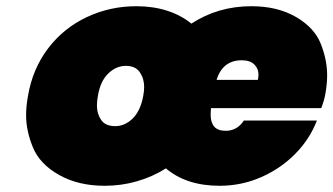

<svg xmlns="http://www.w3.org/2000/svg" viewBox="-20 -591 1073 618"><path d="M1027 -287Q1023 -266 1014 -243H659Q658 -232 658 -222Q658 -197 669.5 -183.5Q681 -170 707 -170Q743 -170 765 -203H1000Q977 -143 930 -95.5Q883 -48 820 -20.5Q757 7 687 7Q580 7 514 -49Q471 -22 421 -7.5Q371 7 317 7Q232 7 170 -28Q108 -63 86 -116.5Q64 -170 64 -220Q64 -249 70 -282Q85 -370 135 -435.5Q185 -501 259.5 -536Q334 -571 419 -571Q473 -571 518 -556.5Q563 -542 596 -515Q682 -571 789 -571Q873 -571 932.5 -536.5Q992 -502 1012.5 -450Q1033 -398 1033 -349Q1033 -320 1027 -287ZM810 -334Q812 -343 812 -351Q812 -370 798.5 -383.5Q785 -397 758 -397Q697 -397 677 -334ZM351 -185Q382 -185 407 -209.5Q432 -234 441 -282Q444 -298 444 -311Q444 -338 430 -358.5Q416 -379 385 -379Q354 -379 328.5 -354.5Q303 -330 295 -282Q292 -265 292 -251Q292 -225 305.5 -205Q319 -185 351 -185Z"/></svg>

Font: Fz Poppins Black
Style: Italic
Weight: 900
Italic angle: -10°
Designer: Ninad Kale (Devanagari), Jonny Pinhorn (Latin)
Foundry: Indian Type Foundry
Version: Vit hóa bi Vntype.Com & FontZin.Com